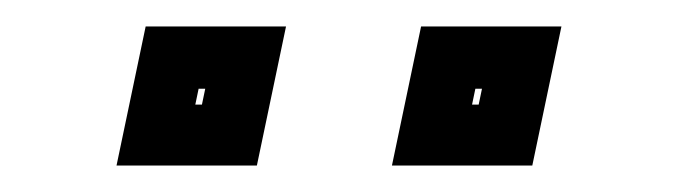

<svg xmlns="http://www.w3.org/2000/svg" viewBox="-20 -691 512 145"><path d="M276 -566 298 -671H404L382 -566ZM68 -566 90 -671H196L174 -566ZM127.5 -612H132.5L135 -624H130ZM336.5 -612H341.5L344 -624H339Z"/></svg>

Font: Tourney ExtraBold
Style: Italic
Weight: 800
Italic angle: -12°
Version: Version 1.015